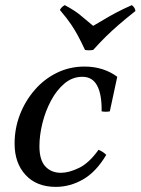

<svg xmlns="http://www.w3.org/2000/svg" viewBox="-20 -715 549 750"><path d="M198 15Q123 15 80 -31.5Q37 -78 37 -154Q37 -213 57.5 -266.5Q78 -320 115 -363Q152 -406 202 -430.5Q252 -455 310 -455Q348 -455 380.5 -444.5Q413 -434 438 -415L409 -280Q393 -277 377 -280Q378 -346 359.5 -380.5Q341 -415 302 -415Q263 -415 232 -389Q201 -363 179 -321.5Q157 -280 145.5 -233Q134 -186 134 -144Q134 -90 157 -65Q180 -40 218 -40Q249 -40 288.5 -59Q328 -78 365 -130Q374 -126 381 -121.5Q388 -117 395 -110Q356 -44 305 -14.5Q254 15 198 15ZM495 -695Q501 -690 504.5 -685Q508 -680 509 -672Q470 -641 443.5 -618Q417 -595 394.5 -573Q372 -551 344 -520Q328 -517 312 -520Q297 -552 285 -574.5Q273 -597 257.5 -620Q242 -643 214 -676Q220 -688 233 -695Q274 -673 296 -654Q318 -635 344 -614Q365 -626 386.5 -639Q408 -652 434.5 -666Q461 -680 495 -695Z"/></svg>

Font: Poltawski Nowy
Style: Italic
Weight: 400
Italic angle: -12°
Designer: Adam Pótawski, Mateusz Machalski, Borys Kosmynka, Ania Wieluska
Foundry: Capitalics.wtf
Version: Version 1.001;gftools[0.9.25]